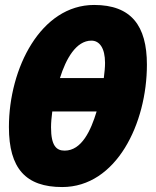

<svg xmlns="http://www.w3.org/2000/svg" viewBox="-20 -745 631 775"><path d="M231 10C450 10 573 -247 573 -484C573 -642 509 -725 360 -725C145 -725 16 -470 16 -232C16 -65 84 10 231 10ZM399 -430H222C246 -507 287 -581 349 -581C381 -581 404 -552 404 -491C404 -474 402 -453 399 -430ZM241 -137C208 -137 186 -156 186 -231C186 -250 188 -271 191 -295H370C347 -219 310 -137 241 -137Z"/></svg>

Font: Noto Sans ExtraCondensed Black
Style: Italic
Weight: 900
Width: 2
Italic angle: -12°
Designer: Monotype Design Team
Foundry: Monotype Imaging Inc.
Version: Version 2.013